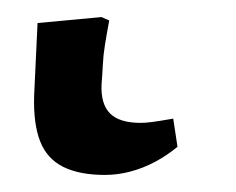

<svg xmlns="http://www.w3.org/2000/svg" viewBox="-20 24 276 225"><path d="M103 229Q73 229 54 219.5Q35 210 27 189.5Q19 169 20 136L24 51L99 44L108 48Q105 64 103 76.5Q101 89 100.5 100Q100 111 99 123Q98 146 109 157Q120 168 145 168Q150 168 158 167Q166 166 183 163L188 196Q176 206 162 213.5Q148 221 133 225Q118 229 103 229Z"/></svg>

Font: Literata 18pt
Style: Italic
Weight: 400
Italic angle: -2°
Designer: Latin by Veronika Burian and Jose Scaglione. Greek by Irene Vlachou. Cyrillic by Vera Evstafieva
Foundry: TypeTogether
Version: Version 3.103;gftools[0.9.29]